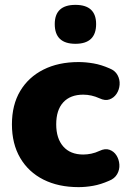

<svg xmlns="http://www.w3.org/2000/svg" viewBox="-20 -758 524 789"><path d="M303 11Q220 11 158.5 -20Q97 -51 63 -109Q29 -167 29 -247Q29 -327 63 -384Q97 -441 158.5 -472Q220 -503 303 -503Q332 -503 364 -497.5Q396 -492 430 -477Q453 -468 463 -449.5Q473 -431 471.5 -410Q470 -389 459 -372.5Q448 -356 430 -349.5Q412 -343 389 -354Q356 -369 322 -369Q269 -369 240 -337.5Q211 -306 211 -247Q211 -189 240 -156Q269 -123 322 -123Q338 -123 355 -126.5Q372 -130 389 -138Q412 -149 430 -142.5Q448 -136 458.5 -119.5Q469 -103 470.5 -82Q472 -61 461.5 -42.5Q451 -24 428 -15Q394 0 363 5.5Q332 11 303 11ZM290 -578Q205 -578 205 -659Q205 -738 290 -738Q375 -738 375 -659Q375 -578 290 -578Z"/></svg>

Font: Chiron GoRound TC H
Style: Regular
Weight: 900
Designer: Ryoko NISHIZUKA 西塚涼子 (kana, bopomofo & ideographs); Paul D. Hunt (Latin, Greek & Cyrillic); Sandoll Communications 산돌커뮤니
Foundry: Adobe
Version: Version 1.000;hotconv 1.1.1;makeotfexe 2.6.0